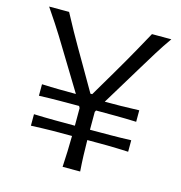

<svg xmlns="http://www.w3.org/2000/svg" viewBox="-106 -811 857 907"><g transform="rotate(15 322.5 -357.5)"><path d="M280.8 0Q283.2 -39.6 284.4 -76.7Q285.6 -113.8 286.1 -152.3Q237.3 -152.8 189.2 -152.1Q141.1 -151.4 85.9 -148.9V-205.1Q141.6 -203.1 189.7 -202.9Q237.8 -202.6 286.6 -202.6V-288.6L281.7 -297.9Q234.4 -297.9 187.3 -297.6Q140.1 -297.4 85.9 -295.4V-351.6Q130.9 -349.6 172.9 -349.1Q214.8 -348.6 252.4 -348.6L131.8 -546.4Q117.2 -570.8 103 -593.5Q88.9 -616.2 70.3 -644.8Q51.8 -673.3 23.4 -714.8H121.1Q147 -666.5 166.5 -631.1Q186 -595.7 204.8 -563.7Q223.6 -531.7 246.1 -492.7L318.4 -367.7H327.1L401.4 -493.7Q423.8 -531.7 442.1 -563.7Q460.4 -595.7 480.2 -631.1Q500 -666.5 526.4 -714.8H621.1Q592.3 -674.3 565.2 -630.6Q538.1 -586.9 513.7 -546.4L393.6 -348.6Q431.6 -348.6 473.9 -349.1Q516.1 -349.6 561.5 -351.6V-295.4Q506.8 -297.4 459.7 -297.6Q412.6 -297.9 364.7 -297.9L360.4 -290V-202.6Q409.7 -202.6 457.5 -202.9Q505.4 -203.1 561.5 -205.1V-148.9Q505.4 -151.4 457.8 -152.1Q410.2 -152.8 360.8 -152.3Q361.3 -113.8 362.5 -76.7Q363.8 -39.6 366.7 0Z"/></g></svg>

Font: Pinar DS1 Regular
Style: Regular
Weight: 400
Designer: Amin Abedi
Version: Version 3.000